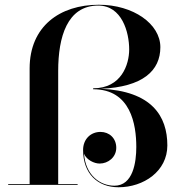

<svg xmlns="http://www.w3.org/2000/svg" viewBox="-20 -780 766 810"><path d="M14.5 -3.5V0H307.5V-3.5H225.5V-481C225.5 -623 263 -756.5 394.5 -756.5C494.5 -756.5 525 -644 525 -571.5C525 -507.5 492 -407.5 373 -407.5V-403.5C532 -403.5 555 -254 555 -160C555 -96 541.5 3.5 462.5 3.5C403.5 3.5 341 -39.5 334.5 -131.5C345 -105.5 377 -90 400.5 -90C436.5 -90 470.5 -117 470.5 -156.5C470.5 -197.5 440.5 -223.5 404 -223.5C362.5 -223.5 330.5 -193 330.5 -147C330.5 -48.5 391 10 480 10C586 10 686 -57.5 686 -166.5C686 -290 620.5 -396 405.5 -405.5C583 -413 656.5 -482 656.5 -581C656.5 -679 542.5 -760 397 -760C232.5 -760 105 -669 105 -491V-3.5Z"/></svg>

Font: Bodoni* 48pt Medium
Style: Regular
Weight: 500
Version: Version 2.3